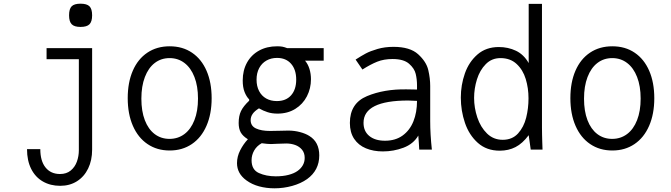

<svg xmlns="http://www.w3.org/2000/svg" viewBox="-20 -811 3640 1041"><path d="M305.5 132.5Q340.5 132.5 363.5 113.5Q386.5 94.5 397 65Q407.5 35.5 407.5 3.5V-490H232.5V-550H479.5V0.5Q479.5 58 458 102.5Q436.5 147 397.2 171.8Q358 196.5 306.5 196.5Q253.5 196.5 212.8 173.2Q172 150 149.2 105Q126.5 60 126.5 -2.5H198.5Q198.5 62 227 97.2Q255.5 132.5 305.5 132.5ZM354.5 -728Q354.5 -762.5 368.5 -776.8Q382.5 -791 416.5 -791Q451 -791 465.2 -776.8Q479.5 -762.5 479.5 -728Q479.5 -694 465.2 -679.5Q451 -665 416.5 -665Q383 -665 368.8 -679.5Q354.5 -694 354.5 -728Z M672.5 -279Q672.5 -364 700 -427.5Q727.5 -491 779 -525.5Q830.5 -560 900 -560Q970 -560 1021.2 -525.2Q1072.5 -490.5 1100 -427Q1127.5 -363.5 1127.5 -278.5Q1127.5 -193 1099.5 -128.8Q1071.5 -64.5 1020 -29.8Q968.5 5 900 5Q831.5 5 780 -29.8Q728.5 -64.5 700.5 -128.8Q672.5 -193 672.5 -279ZM1053.5 -276.5Q1053.5 -344 1034.2 -393.5Q1015 -443 980.2 -469.5Q945.5 -496 899.5 -496Q853.5 -496 819 -469.5Q784.5 -443 765.5 -393.2Q746.5 -343.5 746.5 -276Q746.5 -208.5 765.2 -159.5Q784 -110.5 818.5 -84.2Q853 -58 899 -58Q945 -58 980 -84.2Q1015 -110.5 1034.2 -159.8Q1053.5 -209 1053.5 -276.5Z M1316 167Q1265 130 1265 73.5Q1265 38 1282.2 4Q1299.5 -30 1324 -56Q1296.5 -73 1285.2 -93.2Q1274 -113.5 1274 -144Q1274 -182.5 1286.8 -209Q1299.5 -235.5 1331 -265V-272Q1316 -287 1306 -312.2Q1296 -337.5 1296 -374.5Q1296 -429.5 1319.2 -471.5Q1342.5 -513.5 1384.8 -536.8Q1427 -560 1482.5 -560Q1500 -560 1511.5 -557.8Q1523 -555.5 1537 -550H1735V-482H1634Q1649.5 -464 1657.8 -437.5Q1666 -411 1666 -381.5Q1666 -331.5 1644 -288.8Q1622 -246 1580.8 -220.5Q1539.5 -195 1485 -195Q1454.5 -195 1430.8 -202.8Q1407 -210.5 1384 -223.5Q1360.5 -209 1349.8 -193.5Q1339 -178 1339 -159.5Q1339 -128 1368 -114.5Q1397 -101 1444 -101L1498 -102L1543 -103Q1575.5 -103 1606 -95Q1636.5 -87 1657 -74Q1711 -41 1711 31.5Q1711 112.5 1645 160Q1611 184 1564.2 197Q1517.5 210 1468 210Q1424.5 210 1385.2 199.5Q1346 189 1316 167ZM1593 116Q1611.5 103 1621.8 85Q1632 67 1632 45Q1632 18.5 1617.8 1Q1603.5 -16.5 1580.8 -24.8Q1558 -33 1532.5 -33L1484 -31.5Q1462.5 -30 1449 -30Q1430.5 -30 1399 -34.5Q1372.5 -20 1358.2 4.8Q1344 29.5 1344 58Q1344 109.5 1383.8 127.2Q1423.5 145 1475 145Q1514.5 145 1544.2 137.2Q1574 129.5 1593 116ZM1586 -379.5Q1586 -433.5 1558.2 -465.2Q1530.5 -497 1482 -497Q1450 -497 1424.8 -482.8Q1399.5 -468.5 1385.2 -441.8Q1371 -415 1371 -379Q1371 -343.5 1384.8 -317.2Q1398.5 -291 1423.2 -277Q1448 -263 1481 -263Q1530.5 -263 1558.2 -294.2Q1586 -325.5 1586 -379.5Z M1877 -144.5Q1877 -251 1969.8 -289.8Q2062.5 -328.5 2184 -326.5L2241 -325.5V-348Q2241 -380.5 2234 -410.2Q2227 -440 2197.8 -465.5Q2168.5 -491 2108.5 -491Q2061.5 -491 2025.2 -476.5Q1989 -462 1945 -434L1908 -488Q1939 -508 1963.2 -521Q1987.5 -534 2026.8 -545.5Q2066 -557 2113.5 -557Q2203 -557 2247.2 -516.8Q2291.5 -476.5 2302 -431.5Q2312.5 -386.5 2312.5 -345V-154Q2312.5 -84 2321.5 0H2253Q2252 -11.5 2251 -34.5L2248 -76Q2221.5 -30.5 2167.8 -10.2Q2114 10 2056 10Q2004.5 10 1964 -6.8Q1923.5 -23.5 1900.2 -58.2Q1877 -93 1877 -144.5ZM2241 -264Q2207.5 -266 2193.5 -266Q1951 -266 1951 -145Q1951 -99.5 1982.2 -73.8Q2013.5 -48 2067.5 -48Q2124 -48 2163 -76.2Q2202 -104.5 2221.5 -153.2Q2241 -202 2241 -264Z M2478.5 -282Q2478.5 -350 2500.5 -412.8Q2522.5 -475.5 2569 -515.8Q2615.5 -556 2684.5 -556Q2735 -556 2777.5 -535.8Q2820 -515.5 2846.5 -469V-790H2918.5V-120Q2918.5 -100.5 2919 -81.5Q2919.5 -62.5 2920 -43.5L2921.5 0H2857.5L2846.5 -78Q2813 -33 2775 -13.5Q2737 6 2689.5 6Q2618.5 6 2571 -36.2Q2523.5 -78.5 2501 -144.5Q2478.5 -210.5 2478.5 -282ZM2845.5 -278Q2845.5 -333 2830.5 -382.5Q2815.5 -432 2781.2 -464Q2747 -496 2693.5 -496Q2646 -496 2613.8 -463.2Q2581.5 -430.5 2566 -380.8Q2550.5 -331 2550.5 -280Q2550.5 -226.5 2568 -174Q2585.5 -121.5 2620.5 -87.2Q2655.5 -53 2705.5 -53Q2757.5 -53 2788.8 -87.5Q2820 -122 2832.8 -172.8Q2845.5 -223.5 2845.5 -278Z M3072.5 -279Q3072.5 -364 3100 -427.5Q3127.5 -491 3179 -525.5Q3230.5 -560 3300 -560Q3370 -560 3421.2 -525.2Q3472.5 -490.5 3500 -427Q3527.5 -363.5 3527.5 -278.5Q3527.5 -193 3499.5 -128.8Q3471.5 -64.5 3420 -29.8Q3368.5 5 3300 5Q3231.5 5 3180 -29.8Q3128.5 -64.5 3100.5 -128.8Q3072.5 -193 3072.5 -279ZM3453.5 -276.5Q3453.5 -344 3434.2 -393.5Q3415 -443 3380.2 -469.5Q3345.5 -496 3299.5 -496Q3253.5 -496 3219 -469.5Q3184.5 -443 3165.5 -393.2Q3146.5 -343.5 3146.5 -276Q3146.5 -208.5 3165.2 -159.5Q3184 -110.5 3218.5 -84.2Q3253 -58 3299 -58Q3345 -58 3380 -84.2Q3415 -110.5 3434.2 -159.8Q3453.5 -209 3453.5 -276.5Z"/></svg>

Font: JuliaMono Light
Style: Regular
Weight: 300
Monospace: yes
Designer: cormullion
Foundry: corm
Version: Version 0.054; ttfautohint (v1.8.4)